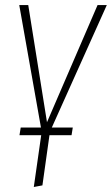

<svg xmlns="http://www.w3.org/2000/svg" viewBox="-20 -540 443 760"><path d="M402.8 -520 185.1 -35.2H268.1L263.2 -4.9H175.8L147.9 193.8L113.8 200.2L143.1 -4.9H57.1L62 -35.2H142.1L56.2 -520H91.8L166 -56.2L366.2 -520Z"/></svg>

Font: Fira Sans Compressed UltraLight
Style: Italic
Weight: 200
Width: 3
Italic angle: -8°
Designer: Carrois Corporate & Edenspiekermann AG
Foundry: Carrois Corporate GbR & Edenspiekermann AG
Version: Version 4.203;PS 004.203;hotconv 1.0.88;makeotf.lib2.5.64775